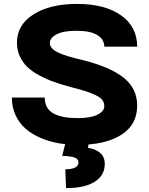

<svg xmlns="http://www.w3.org/2000/svg" viewBox="-20 -741 773 995"><path d="M520.5 -190.4Q520.5 -211.4 507.6 -226.1Q494.6 -240.7 457.8 -255.9Q420.9 -271 351.1 -288.6Q299.8 -302.2 260.5 -316.2Q221.2 -330.1 183.6 -350.3Q146 -370.6 121.6 -394Q97.2 -417.5 82.5 -449.5Q67.9 -481.4 67.9 -520Q67.9 -612.3 153.6 -666.5Q239.3 -720.7 378.4 -720.7Q523.4 -720.7 607.2 -661.6Q690.9 -602.5 690.9 -499H520.5Q520.5 -537.1 484.4 -559.3Q448.2 -581.5 376 -581.5Q309.1 -581.5 273.7 -563.2Q238.3 -544.9 238.3 -518.1Q238.3 -489.7 279.3 -469.7Q320.3 -449.7 408.7 -429.7Q552.2 -393.6 621.6 -337.6Q690.9 -281.7 690.9 -193.8Q690.9 -94.7 608.9 -42.5Q526.9 9.8 383.3 9.8Q331.5 9.8 283.2 1.2Q234.9 -7.3 190.4 -26.4Q146 -45.4 113.3 -73.5Q80.6 -101.6 61 -143.1Q41.5 -184.6 41.5 -235.4H211.9Q211.9 -205.6 224.1 -184.6Q236.3 -163.6 259.8 -151.6Q283.2 -139.6 313.2 -134.3Q343.3 -128.9 383.3 -128.9Q449.7 -128.9 485.1 -146.7Q520.5 -164.6 520.5 -190.4ZM320.8 -5.9H441.9L435.5 24.9Q473.1 30.3 498 50.5Q522.9 70.8 522.9 109.4Q522.9 167.5 471.2 200.7Q419.4 233.9 322.3 233.9L318.4 136.2Q386.7 136.2 386.7 100.1Q386.7 83 367.4 75.7Q348.1 68.4 302.2 66.4Z"/></svg>

Font: Bert Sans Black
Style: Regular
Weight: 900
Designer: Christian Robertson, Adam Twardoch, & Cristiano Sobral
Foundry: Google
Version: Version 12.135;January 10, 2020;FontCreator 12.0.0.2547 64-b